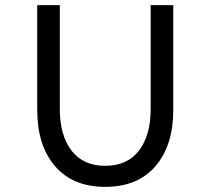

<svg xmlns="http://www.w3.org/2000/svg" viewBox="-20 -716 820 748"><path d="M125 -288V-696H213V-291Q213 -189 258.5 -129.5Q304 -70 390 -70Q476 -70 521.5 -129.5Q567 -189 567 -291V-696H655V-288Q655 -149 585.5 -68.5Q516 12 390 12Q264 12 194.5 -68.5Q125 -149 125 -288Z"/></svg>

Font: AmikoRegular
Style: Regular
Weight: 400
Designer: Pablo Impallari, Rodrigo Fuenzalida, Andres Torresi
Foundry: Impallari Type
Version: Version 1.000; ttfautohint (v1.3)